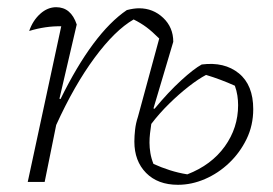

<svg xmlns="http://www.w3.org/2000/svg" viewBox="-20 -505 759 533"><path d="M57 0 150 -432Q107 -433 61 -419Q71 -448 91.5 -466.5Q112 -485 136 -485Q177 -485 193 -437L145 -231L148 -230Q238 -413 332 -477Q351 -482 366 -482Q405 -482 433 -455.5Q461 -429 461 -389L406 -204L409 -203Q447 -249 482.5 -281.5Q518 -314 540 -326Q603 -334 643 -301.5Q683 -269 683 -202Q683 -157 664.5 -119Q646 -81 616 -52.5Q586 -24 549 -8Q512 8 474 8Q418 8 385.5 -25Q353 -58 353 -112Q353 -127 355 -145Q357 -163 363 -181L422 -398Q402 -418 386.5 -429.5Q371 -441 351 -451Q299 -421 242.5 -344.5Q186 -268 136 -158L104 0ZM395 -109Q395 -95 397.5 -80Q400 -65 406 -50Q428 -40 451.5 -32.5Q475 -25 500 -21Q567 -47 604 -98.5Q641 -150 641 -213Q641 -226 639 -239.5Q637 -253 632 -267Q612 -276 592 -283.5Q572 -291 552 -297Q531 -286 504 -265Q477 -244 449.5 -217Q422 -190 400 -161Q398 -148 396.5 -135Q395 -122 395 -109Z"/></svg>

Font: Piazzolla ExtraLight
Style: Italic
Weight: 200
Italic angle: -11.3°
Designer: Juan Pablo del Peral
Foundry: Huerta Tipografica
Version: Version 1.330